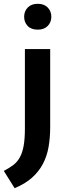

<svg xmlns="http://www.w3.org/2000/svg" viewBox="-65 -735 356 1010"><path d="M66 -477H199V-67Q199 -11 190.5 38Q182 87 160.5 127.5Q139 168 103 200Q67 232 12 255L-45 164Q-16 149 5 133Q26 117 39.5 92.5Q53 68 59.5 31.5Q66 -5 66 -60ZM134 -579Q99 -579 80.5 -598.5Q62 -618 62 -647Q62 -676 81 -695.5Q100 -715 134 -715Q167 -715 186 -695.5Q205 -676 205 -647Q205 -618 186 -598.5Q167 -579 134 -579Z"/></svg>

Font: Mukta
Style: Bold
Weight: 700
Designer: Girish Dalvi and Yashodeep Gholap
Foundry: Ek Type
Version: Version 2.538;PS 1.002;hotconv 16.6.51;makeotf.lib2.5.65220;